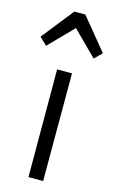

<svg xmlns="http://www.w3.org/2000/svg" viewBox="-134 -947 605 999"><g transform="rotate(15 168.0 -447.0)"><path d="M127.4 -580.1H207.5V0H128.4ZM0 -722.2 136.2 -893.6H195.3L335.9 -722.7L296.4 -683.6L166.5 -813L40 -683.6Z"/></g></svg>

Font: Armata
Style: Regular
Weight: 400
Designer: Viktoriya Grabowska
Foundry: Viktoriya Grabowska
Version: Version 1.002